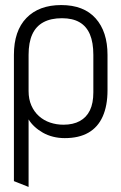

<svg xmlns="http://www.w3.org/2000/svg" viewBox="-20 -528 477 759"><path d="M405 -171V-311Q405 -403 358 -455.5Q311 -508 222 -508Q134 -508 84.5 -457Q35 -406 35 -311V188L93 211V-56Q102 -41 116.5 -27.5Q131 -14 149.5 -3.5Q168 7 190 12.5Q212 18 236 18Q292 18 329.5 -3.5Q367 -25 386 -67.5Q405 -110 405 -171ZM349 -311V-163Q349 -120 335.5 -92Q322 -64 295.5 -49.5Q269 -35 231 -35Q203 -35 178 -43.5Q153 -52 134 -69Q115 -86 104 -111Q93 -136 93 -168V-311Q93 -360 107.5 -392Q122 -424 151.5 -440Q181 -456 225 -456Q267 -456 294.5 -440Q322 -424 335.5 -392Q349 -360 349 -311Z"/></svg>

Font: Advent Pro
Style: Regular
Weight: 400
Designer: VivaRado, Andreas Kalpakidis
Foundry: VivaRado, Andreas Kalpakidis
Version: Version 3.000